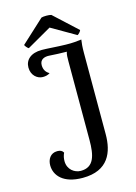

<svg xmlns="http://www.w3.org/2000/svg" viewBox="-132 -947 728 1030"><g transform="rotate(-15 232.0 -432.5)"><path d="M259 -875C247 -879 216 -879 204 -875L76 -757C78 -751 89 -737 96 -734L232 -812L367 -734C374 -737 386 -751 387 -757ZM196 13C340 13 375 -83 375 -182V-632C375 -666 377 -688 380 -706C357 -703 328 -700 293 -701C243 -702 190 -707 160 -707C99 -707 67 -676 67 -634C67 -590 99 -565 129 -565C144 -565 158 -568 169 -576C152 -585 139 -601 139 -628C139 -661 167 -668 189 -667C221 -665 258 -663 288 -663C283 -649 283 -630 283 -609V-174C283 -89 269 -26 196 -26C161 -26 124 -52 124 -99C124 -115 127 -129 134 -144C127 -156 117 -161 100 -161C61 -161 44 -129 44 -97C44 -41 88 13 196 13Z"/></g></svg>

Font: Arima Koshi Medium
Style: Regular
Weight: 500
Designer: Joana Correia and Natanael Gama
Foundry: NDISCOVER
Version: Version 1.019;PS 001.019;hotconv 1.0.88;makeotf.lib2.5.64775